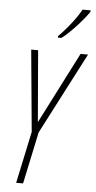

<svg xmlns="http://www.w3.org/2000/svg" viewBox="-62 -987 512 1023"><g transform="rotate(5 193.5 -475.0)"><path d="M219 -798V-790H238C283 -823 352 -900 380 -942V-950H337C315 -908 268 -847 219 -798ZM65 0H102L161 -278L387 -714H347L152 -332L120 -714H83L124 -277Z"/></g></svg>

Font: Noto Sans ExtraCondensed ExtraLight
Style: Italic
Weight: 200
Width: 2
Italic angle: -12°
Designer: Monotype Design Team
Foundry: Monotype Imaging Inc.
Version: Version 2.013